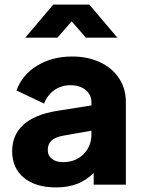

<svg xmlns="http://www.w3.org/2000/svg" viewBox="-20 -804 623 836"><path d="M33 -146Q33 -216 81.5 -260.5Q130 -305 227 -321L378 -345V-360Q378 -391 353 -412Q328 -433 287 -433Q247 -433 216.5 -411.5Q186 -390 172 -353L52 -410Q76 -478 141.5 -518Q207 -558 294 -558Q362 -558 415.5 -533Q469 -508 498.5 -463Q528 -418 528 -360V0H388V-51Q356 -19 316 -3.5Q276 12 224 12Q135 12 84 -30Q33 -72 33 -146ZM254 -98Q309 -98 343.5 -132.5Q378 -167 378 -218V-235L254 -213Q221 -207 204.5 -192Q188 -177 188 -151Q188 -126 206.5 -112Q225 -98 254 -98ZM212 -784H369L491 -640H354L292 -711L230 -640H90Z"/></svg>

Font: Eudoxus Sans ExtraBold
Style: Regular
Weight: 800
Designer: Stijn de Vries
Foundry: tokotype
Version: Version 2.005